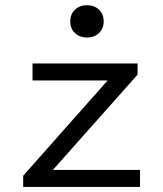

<svg xmlns="http://www.w3.org/2000/svg" viewBox="-20 -736 640 756"><path d="M71.3 0V-44L403.6 -419.1H108.1V-486.1H521.6V-442.1L188.4 -67H531.4V0ZM322.4 -588.2Q294.6 -588.2 275.6 -605.6Q256.7 -623 256.7 -651.6Q256.7 -680.8 275.6 -698.2Q294.6 -715.6 322.4 -715.6Q350.8 -715.6 369.5 -698.2Q388.2 -680.8 388.2 -651.6Q388.2 -623 369.5 -605.6Q350.8 -588.2 322.4 -588.2Z"/></svg>

Font: Source Code Pro ExtraLight
Style: Regular
Weight: 200
Monospace: yes
Designer: Paul D. Hunt, Teo Tuominen
Foundry: Adobe
Version: Version 1.026;hotconv 1.1.0;makeotfexe 2.6.0